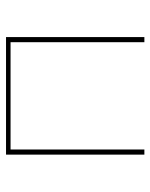

<svg xmlns="http://www.w3.org/2000/svg" viewBox="49 -548 499 637"><g transform="rotate(-90 298.5 -229.5)"><path d="M494 0H477V-444H121V0H104V-459H494Z"/></g></svg>

Font: Ysabeau SC Thin
Style: Regular
Weight: 200
Designer: Christian Thalmann (Catharsis Fonts)
Version: Version 0.003